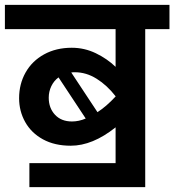

<svg xmlns="http://www.w3.org/2000/svg" viewBox="-40 -682 713 784"><path d="M652 -563H553V82H80V-16H432V-162Q338 -87 249 -87Q183 -87 135.5 -113Q88 -139 63 -183.5Q38 -228 38 -281Q38 -339 64.5 -386Q91 -433 140 -460Q189 -487 253 -487Q305 -487 351.5 -464.5Q398 -442 432 -409V-563H-20V-662H652ZM432 -288V-289Q397 -334 354.5 -360.5Q312 -387 266 -387Q256 -387 251 -386L358 -224Q394 -247 432 -288ZM254 -186Q282 -186 310 -198L199 -366Q180 -352 169.5 -330Q159 -308 159 -283Q159 -241 184.5 -213.5Q210 -186 254 -186Z"/></svg>

Font: MartelSansBold
Style: Bold
Weight: 700
Designer: Dan Reynolds and Mathieu Réguer
Foundry: Dan Reynolds and Mathieu Réguer
Version: Version 1.002; ttfautohint (v1.1) -l 5 -r 5 -G 72 -x 0 -D la